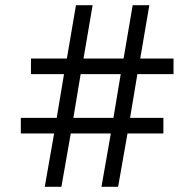

<svg xmlns="http://www.w3.org/2000/svg" viewBox="-20 -718 753 738"><path d="M406 -205H252L216 0H152L188 -205H60V-265H198L226 -433H99V-493H237L272 -698H336L301 -493H455L490 -698H554L519 -493H647V-433H508L480 -265H608V-205H470L434 0H370ZM416 -265 444 -433H290L262 -265Z"/></svg>

Font: IBM Plex Sans Arabic
Style: Regular
Weight: 400
Designer: Mike Abbink, Paul van der Laan, Pieter van Rosmalen, Wael Morcos, Khajak Apelian
Foundry: Bold Monday
Version: Version 1.005